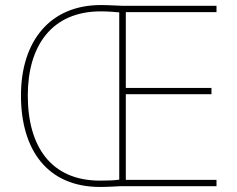

<svg xmlns="http://www.w3.org/2000/svg" viewBox="-20 -737 939 760"><path d="M379 -717C178 -717 63 -574 63 -359C63 -143 168 3 376 3C409 3 434 1 456 0H837V-25H478V-364H817V-389H478V-689H837V-714H466C431 -715 412 -717 379 -717ZM379 -692C412 -692 437 -689 452 -688V-26C434 -23 409 -22 376 -22C182 -22 90 -157 90 -359C90 -556 185 -692 379 -692Z"/></svg>

Font: Noto Sans Georgian Thin
Style: Regular
Weight: 100
Designer: Monotype Design Team, Akaki Razmadze
Foundry: Google LLC
Version: Version 2.005